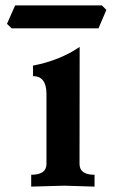

<svg xmlns="http://www.w3.org/2000/svg" viewBox="-20 -692 419 712"><path d="M330.6 0 218.3 -3.4 95.7 0V-43.9Q152.3 -43.9 152.3 -84V-343.3Q152.3 -409.7 102.5 -409.7V-448.7Q203.1 -468.3 275.4 -518.1Q274.9 -408.7 274.9 -84Q274.9 -43.9 330.6 -43.9ZM345.2 -586.9H23.4L5.9 -603.5L36.1 -671.9H357.9L374.5 -655.3Z"/></svg>

Font: Kelvinch
Style: Bold
Weight: 700
Designer: Paul James Miller
Foundry: High-Logic / Made with FontCreator
Version: Version 3.501;March 28, 2021;FontCreator 13.0.0.2683 64-bit